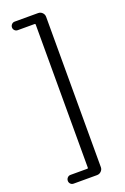

<svg xmlns="http://www.w3.org/2000/svg" viewBox="-180 -844 698 1070"><g transform="rotate(-20 169.0 -309.5)"><path d="M59.6 170.9Q48.8 170.9 41.5 163.6Q34.2 156.2 34.2 145.5Q34.2 134.8 41.5 127Q48.8 119.1 59.6 119.1H159.2Q164.1 119.1 164.1 115.2V-734.4Q164.1 -739.3 159.2 -739.3H59.6Q48.8 -739.3 41.5 -746.6Q34.2 -753.9 34.2 -764.2Q34.2 -774.4 41.5 -782.2Q48.8 -790 59.6 -790H198.2Q212.9 -790 223.1 -779.8Q233.4 -769.5 233.4 -754.9V136.7Q233.4 150.4 223.1 160.6Q212.9 170.9 198.2 170.9Z"/></g></svg>

Font: Gen Jyuu GothicL Regular
Style: Regular
Weight: 400
Designer: [Source Han Sans]
Ryoko NISHIZUKA  (kana & ideographs); Paul D. Hunt (Latin, Greek & Cyrillic); Wenlong ZHANG  (bopomofo
Version: Version 1.002.20150607